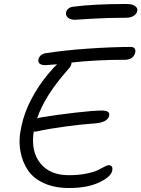

<svg xmlns="http://www.w3.org/2000/svg" viewBox="-20 -985 716 973"><path d="M359.9 -884.8Q335.4 -884.8 323.7 -896Q312 -907.2 314.9 -921.9Q316.9 -932.1 325.9 -940.7Q335 -949.2 352.1 -951.2Q460 -964.8 619.1 -964.8Q650.9 -964.8 664.8 -954.1Q678.7 -943.4 675.8 -931.2Q672.9 -914.6 657.5 -904.8Q642.1 -895 618.2 -895Q521.5 -895 441.9 -889.9Q362.3 -884.8 359.9 -884.8ZM329.1 -32.2Q257.3 -32.2 203.9 -56.2Q150.4 -80.1 121.8 -121.8Q93.3 -163.6 83.3 -220Q73.2 -276.4 87.9 -341.8Q102.1 -412.6 138.4 -481.7Q174.8 -550.8 222.2 -607.9Q255.4 -647 269 -659.2Q219.7 -654.8 210 -654.8Q189.9 -654.8 180.9 -662.6Q171.9 -670.4 174.8 -684.1Q176.3 -693.8 185.3 -702.9Q194.3 -711.9 208 -714.8Q302.7 -730 425 -738.5Q547.4 -747.1 642.1 -747.1Q655.8 -747.1 661.6 -740.2Q667.5 -733.4 666 -722.2Q657.7 -682.1 612.8 -682.1Q468.3 -682.1 341.8 -668Q345.2 -654.3 323.2 -630.9Q207 -500.5 168 -384.8Q181.2 -389.6 193.8 -391.1Q272 -403.8 361.1 -414.1Q450.2 -424.3 492.2 -424.8Q518.1 -424.8 526.9 -418.5Q535.6 -412.1 533.2 -398.9Q525.9 -362.8 452.1 -358.9Q388.2 -354.5 304.9 -343Q221.7 -331.5 169.9 -319.8Q163.1 -317.9 150.9 -317.9Q135.7 -218.3 184.3 -157.7Q232.9 -97.2 328.1 -97.2Q377.9 -97.2 417.5 -105.2Q457 -113.3 475.3 -122.6Q493.7 -131.8 508.8 -139.9Q523.9 -147.9 530.8 -147.9Q553.7 -147.9 548.8 -120.1Q543 -89.4 483.2 -60.8Q423.3 -32.2 329.1 -32.2Z"/></svg>

Font: Shantell Sans Bouncy
Style: Italic
Weight: 300
Italic angle: -11.31°
Designer: Stephen Nixon, Anya Danilova, Shantell Martin
Foundry: Arrow Type
Version: Version 1.006;[9816181b4]